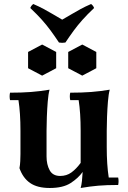

<svg xmlns="http://www.w3.org/2000/svg" viewBox="-20 -922 639 957"><path d="M382 -110 392 -65Q370 -34 332 -9.5Q294 15 228 15Q166 15 130 -10Q94 -35 77 -84Q80 -99 81 -119Q82 -139 82 -154V-270Q82 -359 72 -423H30Q26 -442 30 -460Q88 -460 134 -463.5Q180 -467 227 -475Q221 -453 218 -416Q215 -379 213.5 -339.5Q212 -300 212 -270V-142Q212 -102 227.5 -73.5Q243 -45 280 -45Q312 -45 336 -62.5Q360 -80 382 -110ZM569 -37Q573 -19 569 0Q511 0 470 3.5Q429 7 382 15Q386 2 388.5 -20.5Q391 -43 392 -65L382 -110V-270Q382 -359 372 -423H330Q326 -442 330 -460Q388 -460 434 -463.5Q480 -467 527 -475Q521 -453 518 -416Q515 -379 513.5 -339.5Q512 -300 512 -270V-190Q512 -101 522 -37ZM190 -700 260 -663V-582L190 -545L120 -582V-663ZM390 -700 460 -663V-582L390 -545L320 -582V-663ZM434 -902Q445 -894 449 -882Q414 -849 390.5 -822.5Q367 -796 347.5 -769.5Q328 -743 306 -710Q290 -707 274 -710Q252 -743 232.5 -769.5Q213 -796 189.5 -822.5Q166 -849 131 -882Q135 -894 146 -902Q176 -889 198 -877Q220 -865 241.5 -852.5Q263 -840 290 -824Q318 -840 339 -852.5Q360 -865 382 -877Q404 -889 434 -902Z"/></svg>

Font: Poltawski Nowy
Style: Bold
Weight: 700
Designer: Adam Pótawski, Mateusz Machalski, Borys Kosmynka, Ania Wieluska
Foundry: Capitalics.wtf
Version: Version 1.001;gftools[0.9.25]